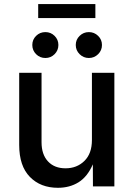

<svg xmlns="http://www.w3.org/2000/svg" viewBox="-20 -896 642 923"><path d="M258.3 6.8Q174.8 6.8 123.5 -45.7Q72.3 -98.1 72.3 -199.2V-545.9H179.7V-212.4Q179.7 -153.3 210.7 -120.1Q241.7 -86.9 294.9 -86.9Q349.6 -86.9 385.7 -122.3Q421.9 -157.7 421.9 -222.7V-545.9H529.8V0H426.8L426.3 -106Q400.4 -46.4 357.7 -19.8Q314.9 6.8 258.3 6.8ZM438.5 -876.5V-809.1H163.6V-876.5ZM198.2 -617.2Q171.9 -617.2 153.6 -635.5Q135.3 -653.8 135.3 -679.7Q135.3 -705.6 153.6 -723.6Q171.9 -741.7 198.2 -741.7Q224.1 -741.7 242.4 -723.6Q260.7 -705.6 260.7 -679.7Q260.7 -653.8 242.4 -635.5Q224.1 -617.2 198.2 -617.2ZM407.2 -617.2Q381.3 -617.2 362.8 -635.5Q344.2 -653.8 344.2 -679.7Q344.2 -705.6 362.8 -723.6Q381.3 -741.7 407.2 -741.7Q433.1 -741.7 451.7 -723.6Q470.2 -705.6 470.2 -679.7Q470.2 -653.8 451.7 -635.5Q433.1 -617.2 407.2 -617.2Z"/></svg>

Font: Inter Medium
Style: Regular
Weight: 500
Designer: Rasmus Andersson
Foundry: rsms
Version: Version 4.001;git-9221beed3